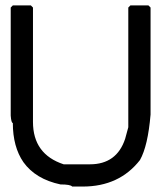

<svg xmlns="http://www.w3.org/2000/svg" viewBox="-20 -684 597 708"><path d="M27.3 -664.1H93.8L101.6 -656.2V-234.4Q101.6 -115.2 214.8 -78.1H311.5Q410.2 -78.1 441.4 -171.9L453.1 -214.8V-656.2L460.9 -664.1H527.3L535.2 -656.2V-261.7Q525.4 -145.5 496.1 -93.8Q419.9 3.9 285.2 3.9H246.1Q240.2 -3.9 203.1 -3.9Q111.3 -23.4 66.4 -85.9Q27.3 -142.6 27.3 -230.5Q21.5 -230.5 19.5 -257.8V-656.2Z"/></svg>

Font: Dehalvi Khush Khat
Style: Regular
Weight: 400
Version: Version 002.500